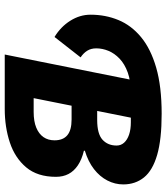

<svg xmlns="http://www.w3.org/2000/svg" viewBox="34 -736 702 810"><g transform="rotate(90 385.0 -331.0)"><path d="M210 0 324 -570H484L448 -390H486Q545 -390 569.5 -412.5Q594 -435 594 -472Q594 -490 582 -503.5Q570 -517 548 -524.5Q526 -532 496 -532H374Q322 -532 286 -519Q250 -506 227.5 -484.5Q205 -463 194.5 -437.5Q184 -412 184 -386Q184 -364 194 -348Q204 -332 222 -320L136 -210Q93 -236 67.5 -276.5Q42 -317 42 -362Q42 -425 64.5 -479.5Q87 -534 136.5 -575Q186 -616 265.5 -639Q345 -662 460 -662Q568 -662 633.5 -643Q699 -624 728.5 -587.5Q758 -551 758 -500Q758 -465 741.5 -433Q725 -401 693.5 -376.5Q662 -352 616 -338V-334Q653 -325 677.5 -308.5Q702 -292 714 -269Q726 -246 726 -216Q726 -138 686 -90.5Q646 -43 581 -21.5Q516 0 440 0ZM394 -122H452Q492 -122 518.5 -133Q545 -144 558.5 -163.5Q572 -183 572 -210Q572 -246 550.5 -264Q529 -282 484 -282H426Z"/></g></svg>

Font: Source Sans 3 Black
Style: Italic
Weight: 900
Italic angle: -11°
Designer: Paul D. Hunt
Foundry: Adobe
Version: Version 3.052;hotconv 1.1.0;makeotfexe 2.6.0